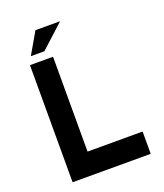

<svg xmlns="http://www.w3.org/2000/svg" viewBox="-163 -1027 968 1134"><g transform="rotate(-20 320.5 -459.5)"><path d="M95 -736H240V-140H586V0H95ZM351 -919 203 -784H118L196 -919Z"/></g></svg>

Font: Josefin Sans Thin
Style: Bold
Weight: 700
Version: Version 2.000